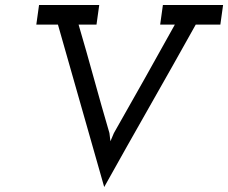

<svg xmlns="http://www.w3.org/2000/svg" viewBox="-20 -720 917 772"><path d="M137 -700 126 -621H213Q260 -456 306 -294.5Q352 -133 399 32Q491 -133 583 -294.5Q675 -456 767 -621H866L877 -700H635L624 -621H683Q622 -511 561 -402.5Q500 -294 438 -185L424 -152L420 -185Q388 -294 358 -403Q328 -512 296 -621H368L379 -700Z"/></svg>

Font: Josefin Slab Thin
Style: Italic
Weight: 100
Italic angle: -12°
Designer: Santiago Orozco
Foundry: Typemade
Version: Version 2.000